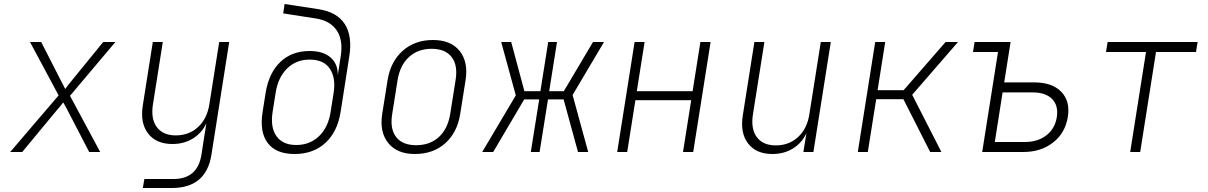

<svg xmlns="http://www.w3.org/2000/svg" viewBox="-20 -760 6040 960"><path d="M31 0 273 -283 130 -550H186L288 -350Q293 -342 297.5 -332Q302 -322 306 -315Q311 -322 319 -332.5Q327 -343 333 -350L496 -550H557L330 -281L481 0H426L317 -210Q313 -219 306.5 -230Q300 -241 296 -248Q291 -241 282 -230Q273 -219 265 -210L91 0Z M694 180 702 135H847Q967 135 987 15L997 -50L1012 -144Q990 -96 945.5 -68Q901 -40 842 -40Q761 -40 720.5 -92.5Q680 -145 694 -233L744 -550H794L745 -240Q733 -166 764 -124.5Q795 -83 859 -83Q925 -83 970.5 -125Q1016 -167 1027 -240L1076 -550H1126L1037 15Q1010 180 839 180Z M1453 10Q1360 10 1318.5 -45Q1277 -100 1293 -200L1308 -295Q1324 -395 1381.5 -450Q1439 -505 1528 -505Q1596 -505 1633 -472.5Q1670 -440 1669 -384L1683 -475Q1697 -558 1664 -607.5Q1631 -657 1557 -668L1396 -693L1403 -740L1573 -714Q1665 -700 1704 -639.5Q1743 -579 1726 -475L1683 -200Q1667 -100 1606.5 -45Q1546 10 1453 10ZM1461 -35Q1529 -35 1575 -79Q1621 -123 1633 -200L1648 -295Q1660 -370 1629.5 -416Q1599 -462 1528 -462Q1461 -462 1415.5 -417.5Q1370 -373 1358 -295L1343 -200Q1331 -123 1362.5 -79Q1394 -35 1461 -35Z M2054 10Q1966 10 1921.5 -44.5Q1877 -99 1891 -190L1918 -360Q1933 -452 1993.5 -506Q2054 -560 2145 -560Q2234 -560 2278 -505.5Q2322 -451 2308 -360L2281 -190Q2266 -97 2206 -43.5Q2146 10 2054 10ZM2061 -34Q2130 -34 2174.5 -75Q2219 -116 2231 -190L2258 -360Q2270 -434 2238 -475Q2206 -516 2138 -516Q2070 -516 2025 -475Q1980 -434 1968 -360L1941 -190Q1929 -116 1960.5 -75Q1992 -34 2061 -34Z M2391 0 2559 -283 2486 -550H2536L2602 -304H2682L2721 -550H2765L2726 -304H2799L2945 -550H3000L2843 -285L2921 0H2870L2798 -263H2720L2678 0H2634L2676 -263H2601L2446 0Z M3066 0 3153 -550H3203L3164 -304H3443L3482 -550H3533L3446 0H3395L3436 -259H3157L3116 0Z M3842 10Q3761 10 3720.5 -42.5Q3680 -95 3694 -183L3752 -550H3802L3745 -190Q3733 -116 3764 -74.5Q3795 -33 3859 -33Q3925 -33 3970.5 -75Q4016 -117 4027 -190L4084 -550H4134L4047 0H3997L4012 -94Q3990 -46 3945.5 -18Q3901 10 3842 10Z M4269 0 4356 -550H4406L4368 -309H4498L4708 -550H4770L4541 -286L4687 0H4631L4497 -264H4361L4319 0Z M4891 0 4970 -500H4845L4853 -550H5033L5001 -348H5151Q5241 -348 5286.5 -301Q5332 -254 5319 -174Q5306 -95 5245.5 -47.5Q5185 0 5096 0ZM4954 -50H5104Q5169 -50 5212 -83.5Q5255 -117 5264 -174Q5273 -232 5240.5 -265Q5208 -298 5143 -298H4993Z M5631 0 5710 -500H5510L5518 -550H5968L5960 -500H5760L5681 0Z"/></svg>

Font: JetBrains Mono NL Thin
Style: Italic
Weight: 100
Italic angle: -9°
Monospace: yes
Designer: Philipp Nurullin, Konstantin Bulenkov
Foundry: JetBrains
Version: Version 2.305; ttfautohint (v1.8.4.7-5d5b)